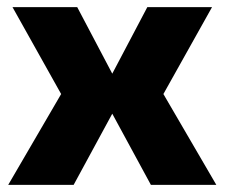

<svg xmlns="http://www.w3.org/2000/svg" viewBox="-20 -517 628 537"><path d="M585 0 437 -254 573 -497H392L294 -311L196 -497H15L151 -254L3 0H186L294 -199L402 0Z"/></svg>

Font: Exo 2 Extra Bold
Style: Regular
Weight: 800
Designer: Natanael Gama
Version: Version 1.001;PS 001.001;hotconv 1.0.88;makeotf.lib2.5.64775